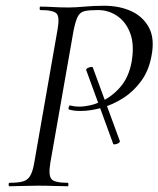

<svg xmlns="http://www.w3.org/2000/svg" viewBox="-20 -648 551 668"><path d="M280 -404Q279 -408 284.5 -411Q290 -414 296 -415Q302 -416 303 -413L397 -157Q398 -154 393 -150.5Q388 -147 381.5 -146Q375 -145 374 -147ZM13 0Q10 0 10 -6Q10 -12 13 -12Q44 -12 60.5 -17Q77 -22 85.5 -37Q94 -52 99 -81L180 -544Q188 -587 177.5 -600Q167 -613 120 -613Q118 -613 118 -619Q118 -625 120 -625Q140 -625 165 -623.5Q190 -622 219 -622Q242 -622 274.5 -625Q307 -628 342 -628Q395 -628 436 -609.5Q477 -591 498 -552.5Q519 -514 507 -453Q498 -403 471.5 -366.5Q445 -330 409 -307Q373 -284 334 -273Q295 -262 261 -262Q249 -262 239.5 -263Q230 -264 220 -267Q217 -268 219 -275Q221 -282 224 -281Q232 -279 239.5 -278Q247 -277 254 -277Q292 -277 330.5 -294Q369 -311 398.5 -345Q428 -379 438 -433Q448 -491 433.5 -531Q419 -571 388.5 -592Q358 -613 321 -613Q291 -613 275 -609.5Q259 -606 251 -591Q243 -576 236 -542L155 -81Q148 -38 159 -25Q170 -12 216 -12Q218 -12 218 -6Q218 0 216 0Q196 0 169.5 -1Q143 -2 112 -2Q84 -2 58 -1Q32 0 13 0Z"/></svg>

Font: Cormorant
Style: Italic
Weight: 400
Italic angle: -10°
Designer: Christian Thalmann (Catharsis Fonts)
Foundry: Catharsis Fonts
Version: Version 4.000